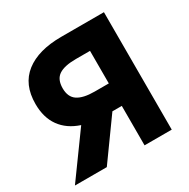

<svg xmlns="http://www.w3.org/2000/svg" viewBox="-158 -845 976 991"><g transform="rotate(-30 330.0 -350.0)"><path d="M426 -235H370L201 0H11L195 -254Q122 -278 83.5 -331.5Q45 -385 45 -466Q45 -582 121 -641Q197 -700 334 -700H588V0H426ZM426 -369V-563H342Q273 -563 240 -541Q207 -519 207 -466Q207 -414 240.5 -391.5Q274 -369 342 -369Z"/></g></svg>

Font: Chess Sans
Style: Bold
Weight: 700
Designer: Wolf Bōese
Foundry: Wolf Bōese
Version: Version 7.223